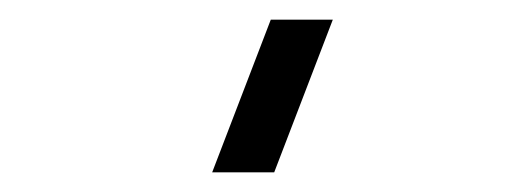

<svg xmlns="http://www.w3.org/2000/svg" viewBox="-20 -980 530 195"><path d="M258.5 -805H195.5L255 -960H318Z"/></svg>

Font: Vela Sans
Style: Regular
Weight: 400
Designer: Principal design: Mikhail Sharanda - project Manrope.
Design modification: Ravid Balaliev
Foundry: Mikhail Sharanda
Version: Version 1.001